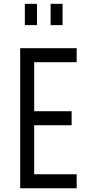

<svg xmlns="http://www.w3.org/2000/svg" viewBox="-20 -1008 472 1028"><path d="M390.5 -750V-675H163V-412.5H363.5V-337.5H163V-75H390.5V0H88V-750ZM113 -873.5V-987.5H178V-873.5ZM251 -873.5V-987.5H315V-873.5Z"/></svg>

Font: Mohave Light
Style: Regular
Weight: 400
Version: Version 2.003